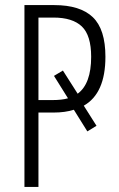

<svg xmlns="http://www.w3.org/2000/svg" viewBox="-20 -734 466 754"><path d="M394 -511Q394 -367 309 -319L359 -240L323 -218L270 -303Q236 -292 190 -292H131V0H76V-714H193Q295 -714 344.5 -666.5Q394 -619 394 -511ZM185 -341Q223 -341 247 -348L192 -436L227 -457L285 -366Q338 -405 338 -511Q338 -595 301.5 -630Q265 -665 190 -665H131V-341Z"/></svg>

Font: Noto Sans ExtraCondensed Light
Style: Regular
Weight: 300
Width: 2
Designer: Monotype Design Team
Foundry: Monotype Imaging Inc.
Version: Version 2.013; ttfautohint (v1.8.4.7-5d5b)